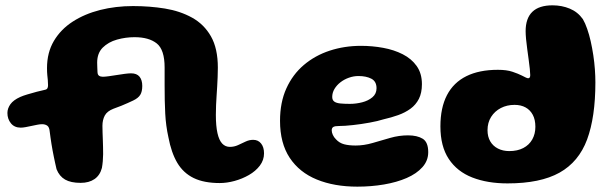

<svg xmlns="http://www.w3.org/2000/svg" viewBox="-20 -663 2308 725"><path d="M284.5 27.5Q247.4 27.5 225.7 15Q204 2.5 193.5 -24.2Q190.9 -35.5 188.3 -47.1Q185.8 -58.8 183.3 -70.7Q180.9 -82.6 178.6 -94.8Q176.4 -107 174.4 -119.1Q172.5 -131.1 170.8 -143.2Q169 -155.2 167.6 -167Q166.2 -183 158.4 -188.5Q150.6 -194 138.9 -194Q131.4 -194 120.9 -192Q110.5 -190 99.1 -187.5Q87.8 -185 76.9 -183Q66.1 -181 58.4 -181Q34.6 -181 21.3 -197.3Q8 -213.6 8 -236.4Q8 -253.4 19.2 -269.3Q30.5 -285.2 56.5 -296.9Q66.4 -301.4 83.1 -306.4Q99.8 -311.5 118.4 -316.4Q137 -321.4 152.1 -324.5Q161.4 -326.6 161.4 -341Q161.4 -352.4 160.5 -360.9Q159.6 -369.5 158.6 -379.6Q157.5 -389.8 157.5 -406Q157.5 -464.4 183.4 -508.3Q209.4 -552.2 254.6 -581.4Q299.9 -610.6 358.4 -625.4Q417 -640.1 482.2 -640.1Q545.2 -640.1 602.6 -630.8Q660 -621.4 705.2 -596.4Q750.4 -571.5 776.5 -525.8Q802.6 -480.1 802.6 -407.5Q802.6 -389.1 801.8 -371.6Q801 -354.1 800.1 -336.8Q799.1 -319.5 797.9 -302Q796.8 -284.5 795.9 -266.6Q795.1 -248.6 795.1 -229.2Q795.1 -186.9 801.2 -160.1Q807.2 -133.4 819 -120.9Q830.8 -108.4 848 -108.4Q864.2 -108.4 878.7 -115Q893.1 -121.6 907.2 -128.3Q921.2 -135 936 -135Q954.8 -135 965.9 -121.1Q977 -107.2 977 -84Q977 -58.5 961.2 -37.6Q945.4 -16.8 920 -2.2Q894.6 12.4 865.5 20.3Q836.4 28.2 809.8 28.2Q750.2 28.2 711.2 9.2Q672.1 -9.9 649.4 -48.2Q626.8 -86.6 615.9 -144.8Q611 -166.8 608.1 -188.8Q605.1 -210.9 603.9 -234.5Q602.6 -258.1 602.1 -284.6Q601.5 -311 601.6 -341.5Q601.6 -372 601.6 -408Q601.6 -475.4 571.9 -499Q542.2 -522.6 488 -522.6Q454.5 -522.6 421.9 -513.5Q389.4 -504.4 368.1 -483.4Q346.9 -462.4 346.9 -426.2Q346.9 -414.8 347.4 -408.5Q347.9 -402.2 348.1 -391.5Q348.4 -380.9 353.9 -377.1Q359.5 -373.2 368.1 -373.2Q376.9 -373.2 391 -375.2Q405.1 -377.1 420.9 -379.7Q436.8 -382.2 451.3 -384.2Q465.9 -386.1 475 -386.1Q496.5 -386.1 506.9 -373.4Q517.2 -360.8 517.2 -338.6Q517.2 -317 509.5 -304.7Q501.8 -292.4 483 -283.5Q473.8 -279.1 462.6 -274.1Q451.4 -269 438.1 -263.6Q424.8 -258.2 408.4 -252.4Q384.6 -243.2 375.7 -226.8Q366.8 -210.2 366.8 -187.9Q366.8 -175.4 367.3 -162.1Q367.9 -148.9 368.3 -135.2Q368.8 -121.6 369.1 -107.9Q369.5 -94.1 369.4 -80.6Q369.2 -67 368.1 -54.1Q367 -41.1 364.8 -28.9Q357.6 -1.1 336.9 13.2Q316.2 27.5 284.5 27.5Z M1329.4 41.8Q1242.2 41.8 1176.4 14.9Q1110.5 -12 1073.9 -67.2Q1037.4 -122.4 1037.4 -206.8Q1037.4 -276.4 1061.3 -329.1Q1085.2 -381.9 1127.4 -417.7Q1169.6 -453.5 1225 -471.7Q1280.4 -489.9 1343.1 -489.9Q1385.8 -489.9 1426.7 -482.4Q1467.6 -475 1500.8 -458.1Q1534 -441.2 1553.6 -413.4Q1573.2 -385.6 1573.2 -345.2Q1573.2 -312.4 1561.8 -289.8Q1550.2 -267.2 1530.1 -252.5Q1509.9 -237.8 1483.7 -228.4Q1457.5 -219.1 1428.1 -212.4Q1406.9 -205.6 1375.4 -199.9Q1343.9 -194.1 1312.6 -190.7Q1281.2 -187.2 1260.1 -187.2Q1244.9 -187.2 1238.8 -183.7Q1232.6 -180.1 1232.6 -170.8Q1232.6 -162.9 1236.8 -153.7Q1240.9 -144.5 1248.8 -136.8Q1261.6 -122.9 1279.6 -118.2Q1297.5 -113.5 1322.9 -113.5Q1354.2 -113.5 1387.1 -123.1Q1420 -132.8 1453.4 -142.3Q1486.9 -151.9 1520.6 -151.9Q1555.4 -151.9 1576.2 -139.1Q1597 -126.2 1597 -88.5Q1597 -56.2 1575.1 -31.8Q1553.2 -7.2 1515.7 9.1Q1478.1 25.4 1429.9 33.6Q1381.8 41.8 1329.4 41.8ZM1301.2 -270.8Q1324.4 -270.8 1347.5 -276.7Q1370.6 -282.6 1386.2 -295.7Q1401.8 -308.8 1401.8 -329.8Q1401.8 -355.6 1382.3 -365.8Q1362.9 -375.9 1333.5 -375.9Q1315.2 -375.9 1297.6 -369.6Q1279.9 -363.4 1265.7 -352.4Q1251.5 -341.4 1243 -327.2Q1234.5 -313 1234.5 -297Q1234.5 -285.4 1241.8 -279.8Q1249.1 -274.1 1264.1 -272.4Q1279 -270.8 1301.2 -270.8Z M1896.5 29.5Q1820.6 29.5 1763.4 7.2Q1706.2 -15.1 1674.6 -62.8Q1643 -110.4 1643 -185.8Q1643 -256.1 1667.8 -303.8Q1692.6 -351.4 1741.1 -375.4Q1789.6 -399.4 1860.1 -399.4Q1893.4 -399.4 1915.2 -392Q1937.1 -384.6 1950.8 -377.6Q1958.6 -373.5 1964.9 -370.5Q1971.1 -367.5 1974.4 -367.5Q1982.2 -367.5 1982.2 -379.4Q1982.2 -387.1 1980.6 -402.6Q1978.9 -418.1 1976.3 -437.6Q1973.8 -457.1 1970.9 -477.4Q1968.1 -497.6 1966.4 -515.6Q1964.8 -533.5 1964.8 -545Q1964.8 -642.9 2066.4 -642.9Q2101.4 -642.9 2131.5 -630.4Q2161.6 -617.9 2180.9 -590.8Q2189.8 -575.6 2197.2 -554.1Q2204.8 -532.5 2210.5 -507.2Q2216.2 -481.9 2220.3 -454.8Q2224.4 -427.8 2226.3 -401.4Q2228.2 -375 2228.2 -351.9Q2228.2 -220.8 2196.9 -136.2Q2165.5 -51.8 2092.9 -11.1Q2020.4 29.5 1896.5 29.5ZM1903.1 -92.5Q1934 -92.5 1956.1 -104.1Q1978.1 -115.6 1989.9 -136.5Q2001.6 -157.4 2001.6 -184.2Q2001.6 -211.1 1991.8 -229.4Q1982 -247.8 1964.5 -257.4Q1947 -267 1922.9 -267Q1894.2 -267 1871.2 -255.1Q1848.1 -243.1 1834.5 -221.6Q1820.9 -200 1820.9 -171.4Q1820.9 -147 1831.2 -129.3Q1841.5 -111.6 1860.2 -102.1Q1878.9 -92.5 1903.1 -92.5Z"/></svg>

Font: Gluten Thin
Style: Regular
Weight: 100
Designer: Tyler Finck
Foundry: Etcetera Type Company
Version: Version 1.300